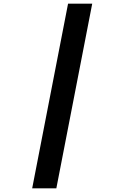

<svg xmlns="http://www.w3.org/2000/svg" viewBox="-20 -821 660 1041"><path d="M285.5 200 480 -801H349L154.5 200Z"/></svg>

Font: Monaspace Krypton SemiBold
Style: Italic
Weight: 600
Italic angle: -11°
Designer: Riley Cran & the Lettermatic Team
Foundry: Lettermatic
Version: Version 1.101 (Monaspace Krypton)